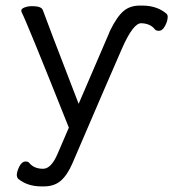

<svg xmlns="http://www.w3.org/2000/svg" viewBox="-20 -502 619 686"><path d="M373 -392Q398 -443 422 -463Q446 -483 483 -482H492Q543 -481 576 -452Q580 -446 579 -440Q579 -427 569.5 -409Q560 -391 546 -392Q536 -392 531 -400Q515 -418 485 -419Q456 -420 416 -329Q376 -238 239 81Q221 123 197.5 143.5Q174 164 137 164H128Q77 164 44 136Q40 130 40 124Q40 111 49 93Q58 75 72 75Q82 75 87 83Q104 101 134 101Q163 101 186 47L226 -46Q75 -425 57 -459L56 -464Q56 -471 68 -475.5Q80 -480 95 -480Q128 -480 133 -466Q144 -434 261 -131L369 -382Z"/></svg>

Font: Moon Stars Kai T HW
Style: Regular
Weight: 400
Designer: GuiWonder
Version: Version 1.101